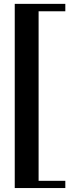

<svg xmlns="http://www.w3.org/2000/svg" viewBox="-20 -800 380 970"><path d="M310 150V113.5H175V-743H310V-780.5H54.5V150Z"/></svg>

Font: Bodoni* 06pt Medium
Style: Regular
Weight: 500
Version: Version 2.3